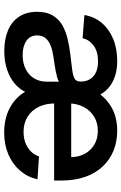

<svg xmlns="http://www.w3.org/2000/svg" viewBox="151 -728 587 929"><g transform="rotate(90 444.5 -263.5)"><path d="M621.1 9.8Q543.9 9.8 488.8 -25.1Q433.6 -60.1 410.6 -120.1L414.1 -420.9Q444.8 -476.1 494.4 -506.6Q543.9 -537.1 612.3 -537.1Q664.6 -537.1 708.7 -519.3Q752.9 -501.5 785.4 -467Q817.9 -432.6 835.7 -382.3Q853.5 -332 853.5 -266.6V-231.9H456.1V-314.5H740.2Q739.7 -352.5 723.4 -381.6Q707 -410.6 678.7 -427Q650.4 -443.4 613.3 -443.4Q572.3 -443.4 542.5 -424.1Q512.7 -404.8 496.8 -373.3Q481 -341.8 480.5 -305.2V-236.3Q480.5 -190.9 497.3 -156.7Q514.2 -122.6 544.9 -103.3Q575.7 -84 618.2 -84Q647 -84 670.7 -92.8Q694.3 -101.6 711.7 -118.4Q729 -135.3 736.8 -158.7L847.7 -151.4Q836.9 -103.5 805.7 -67.1Q774.4 -30.8 727.3 -10.5Q680.2 9.8 621.1 9.8ZM245.6 -79.6Q287.1 -79.6 316.2 -95.2Q345.2 -110.8 360.1 -136.7Q375 -162.6 375 -193.4V-255.4Q369.1 -251 356 -247.1Q342.8 -243.2 325.4 -239.7Q308.1 -236.3 289.6 -233.6Q271 -231 254.4 -228.5Q226.1 -224.6 202.6 -215.8Q179.2 -207 165.3 -191.2Q151.4 -175.3 151.4 -149.9Q151.4 -116.2 177.2 -97.9Q203.1 -79.6 245.6 -79.6ZM227.5 9.3Q168.9 9.3 126.2 -9Q83.5 -27.3 60.3 -63Q37.1 -98.6 37.1 -149.9Q37.1 -194.8 54.2 -224.1Q71.3 -253.4 100.3 -270.5Q129.4 -287.6 166.3 -296.6Q203.1 -305.7 242.2 -310.1Q291 -315.4 319.8 -319.6Q348.6 -323.7 361.6 -331.8Q374.5 -339.8 374.5 -358.4V-360.8Q374.5 -399.4 349.1 -421.9Q323.7 -444.3 276.4 -444.3Q229 -444.3 200.2 -422.6Q171.4 -400.9 165 -369.6L52.7 -378.4Q61 -427.2 91.1 -462.6Q121.1 -498 168.2 -517.6Q215.3 -537.1 275.4 -537.1Q312 -537.1 343 -528.1Q374 -519 397.7 -501.2Q421.4 -483.4 436.5 -456.8Q451.7 -430.2 457 -395L445.3 -99.6H427.7Q414.1 -66.4 385.5 -42Q356.9 -17.6 316.7 -4.2Q276.4 9.3 227.5 9.3Z"/></g></svg>

Font: Inter Cardless Tabular Medium
Style: Regular
Weight: 500
Designer: Rasmus Andersson
Foundry: rsms
Version: Version 4.000;git-4fc901f